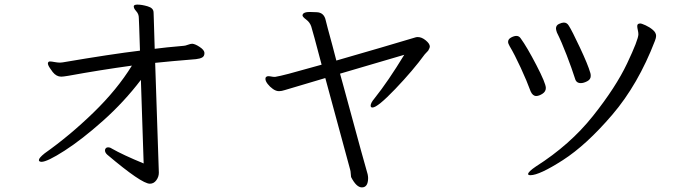

<svg xmlns="http://www.w3.org/2000/svg" viewBox="-20 -749 3040 834"><path d="M160 -46Q153 -46 150 -50Q149 -51 149 -54Q149 -63 174 -83Q283 -160 386 -260Q489 -360 553 -464Q415 -445 278 -420Q254 -416 246 -416Q225 -416 209 -436Q206 -440 197 -453Q188 -466 188 -474Q188 -478 192 -481Q193 -482 198 -482Q204 -482 217 -479.5Q230 -477 241 -477Q248 -477 252 -478Q463 -514 588 -529Q586 -605 584.5 -635.5Q583 -666 583 -671Q583 -688 572 -700Q571 -701 566 -707.5Q561 -714 561 -721V-722Q562 -729 577 -729Q596 -729 621.5 -721.5Q647 -714 647 -695Q647 -707 652 -537Q697 -543 778 -550Q784 -550 796 -554.5Q808 -559 815 -559Q828 -558 847.5 -545Q867 -532 868 -520V-518Q868 -505 858.5 -499.5Q849 -494 831 -492Q720 -483 654 -476L670 1Q670 19 659 34Q648 49 631 49Q595 49 446 -77Q436 -86 436 -96Q436 -101 439.5 -105Q443 -109 449 -109Q458 -109 465 -104Q514 -76 604 -39L592 -402Q519 -306 427.5 -224.5Q336 -143 260.5 -94.5Q185 -46 160 -46Z M1218 -358Q1203 -353 1192 -353Q1179 -353 1165.5 -362.5Q1152 -372 1142.5 -384.5Q1133 -397 1133 -406Q1133 -414 1138 -416Q1140 -418 1146 -418Q1152 -418 1159 -416.5Q1166 -415 1173 -415H1175Q1194 -418 1234 -428.5Q1274 -439 1377 -468Q1338 -616 1332 -634Q1326 -652 1310 -664Q1294 -676 1294 -682Q1294 -685 1295 -686Q1299 -697 1325 -697L1355 -696Q1388 -695 1395 -660Q1398 -646 1424 -551L1441 -486Q1653 -547 1786 -587Q1789 -588 1795 -588Q1812 -588 1829.5 -573.5Q1847 -559 1847 -547Q1847 -541 1840 -529Q1837 -525 1832.5 -521Q1828 -517 1825 -513Q1774 -443 1697 -362.5Q1620 -282 1598 -282Q1590 -282 1590 -290Q1590 -302 1607 -322Q1666 -396 1736 -511L1457 -429Q1467 -392 1470 -382Q1572 -6 1577 8Q1579 18 1579 24Q1579 65 1552 65Q1528 65 1505 20Q1504 15 1503.5 4.5Q1503 -6 1501 -12L1393 -410Q1263 -372 1218 -358Z M2395 -625Q2395 -639 2408 -645Q2421 -651 2429 -651Q2443 -651 2451 -637Q2464 -617 2499 -542.5Q2534 -468 2544 -433Q2546 -428 2546 -419Q2546 -404 2530.5 -396Q2515 -388 2503 -388Q2483 -388 2478 -407Q2464 -451 2441.5 -509.5Q2419 -568 2399 -608Q2395 -620 2395 -625ZM2194 -548Q2187 -560 2187 -567Q2187 -579 2200 -586Q2213 -593 2223 -593Q2235 -593 2242 -582Q2269 -545 2310 -466Q2351 -387 2351 -367Q2351 -351 2336 -341.5Q2321 -332 2309 -332Q2294 -332 2285 -352Q2269 -396 2242 -454.5Q2215 -513 2194 -548ZM2274 7Q2274 -3 2308 -26Q2456 -120 2555.5 -245Q2655 -370 2704 -473.5Q2753 -577 2753 -600Q2753 -608 2750.5 -618.5Q2748 -629 2748 -636Q2748 -647 2761 -647Q2767 -647 2784.5 -639Q2802 -631 2816 -619Q2830 -607 2830 -593Q2830 -585 2825 -572Q2752 -382 2639.5 -250.5Q2527 -119 2425 -53.5Q2323 12 2284 12Q2274 12 2274 7Z"/></svg>

Font: Iansui
Style: Regular
Weight: 400
Designer: But Ko / Fontworks Inc.
Foundry: zi-hi.com / Fontworks Inc.
Version: Version 1.002